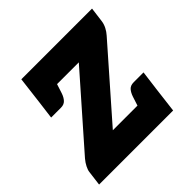

<svg xmlns="http://www.w3.org/2000/svg" viewBox="-140 -645 770 770"><g transform="rotate(-45 245.0 -259.5)"><path d="M3 0 11 -63Q12 -73 19 -87Q26 -101 37 -114L292 -404H67L81 -519H482L474 -457Q472 -441 464.5 -426.5Q457 -412 447 -401L196 -115H437L423 0ZM178 -433 156 -365Q150 -347 140 -336.5Q130 -326 113 -326H57L67 -404ZM326 -85 348 -153Q354 -171 363.5 -181.5Q373 -192 391 -192H447L437 -114Z"/></g></svg>

Font: Aleo Black
Style: Italic
Weight: 900
Italic angle: -7°
Designer: Alessio Laiso
Foundry: Alessio Laiso
Version: Version 2.001;gftools[0.9.29]